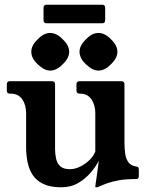

<svg xmlns="http://www.w3.org/2000/svg" viewBox="-20 -785 620 816"><path d="M240 11Q193 11 163.5 -3.5Q134 -18 118.5 -42Q103 -66 97 -96.5Q91 -127 91 -158V-304Q91 -339 74.5 -363Q58 -387 26 -387H22Q9 -387 9 -400V-427Q9 -440 22 -440H201Q214 -440 214 -427V-153Q214 -130 218.5 -110Q223 -90 236.5 -78Q250 -66 277 -66Q299 -66 321 -77Q343 -88 360.5 -105Q378 -122 385 -141V-304Q385 -339 368.5 -363Q352 -387 320 -387H319Q305 -387 305 -400V-427Q305 -440 319 -440H495Q509 -440 509 -427V-178Q509 -155 512 -132.5Q515 -110 526 -95Q537 -80 561 -77Q570 -76 570 -65V-36Q570 -24 558 -24Q515 -24 486.5 -19Q458 -14 437 -6.5Q416 1 396 10Q394 11 389 11H387Q385 11 385 9Q385 7 386.5 -4Q388 -15 391.5 -38.5Q395 -62 400 -102Q388 -78 365.5 -51.5Q343 -25 312 -7Q281 11 240 11ZM192.8 -645Q221 -645 246.8 -617.8Q274 -592 274 -565Q274 -538 246.8 -512.2Q221 -485 193.1 -485Q167.9 -485 140 -512Q113 -537.3 113 -565.3Q113 -592 140.2 -617.8Q166 -645 192.8 -645ZM397.8 -645Q426 -645 451.8 -617.8Q479 -592 479 -565Q479 -538 451.8 -512.2Q426 -485 398.1 -485Q372.9 -485 345 -512Q318 -537.3 318 -565.3Q318 -592 345.2 -617.8Q371 -645 397.8 -645ZM427 -699Q427 -686 414 -686H178Q165 -686 165 -699V-752Q165 -765 178 -765H414Q427 -765 427 -752Z"/></svg>

Font: Young Serif Light
Style: Regular
Weight: 300
Designer: Bastien Sozeau
Foundry: NBR — Bastien Sozeau
Version: Version 5.001